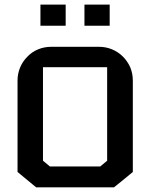

<svg xmlns="http://www.w3.org/2000/svg" viewBox="-20 -798 641 818"><path d="M503.9 -556.6Q523.4 -537.1 535.2 -510.7Q545.9 -483.4 545.9 -455.1Q545.9 -325.2 545.9 -65.4Q519.5 -43 465.8 0Q355.5 0 133.8 0Q107.4 -21.5 54.7 -65.4Q54.7 -195.3 54.7 -455.1Q54.7 -483.4 65.4 -509.8Q76.2 -536.1 96.7 -556.6Q116.2 -577.1 142.6 -587.9Q168.9 -598.6 198.2 -598.6Q265.6 -598.6 402.3 -598.6Q430.7 -598.6 457 -587.9Q483.4 -577.1 503.9 -556.6ZM436.5 -113.3Q436.5 -113.3 436.5 -113.3Q436.5 -246.1 436.5 -511.7Q345.7 -511.7 163.1 -511.7Q163.1 -378.9 163.1 -113.3Q172.9 -105.5 192.4 -88.9Q263.7 -88.9 407.2 -88.9Q417 -97.7 436.5 -113.3ZM152.3 -778.3Q187.5 -778.3 259.8 -778.3Q259.8 -748 259.8 -688.5Q223.6 -688.5 152.3 -688.5Q152.3 -718.8 152.3 -778.3ZM339.8 -778.3Q376 -778.3 447.3 -778.3Q447.3 -748 447.3 -688.5Q412.1 -688.5 339.8 -688.5Q339.8 -718.8 339.8 -778.3Z"/></svg>

Font: Bestnet font
Style: Regular
Weight: 400
Version: Version 1.0